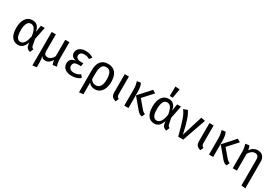

<svg xmlns="http://www.w3.org/2000/svg" viewBox="85 -2136 5311 3678"><g transform="rotate(30 2740.5 -297.0)"><path d="M421 -376 447 -527H531L476 -250L502 -116Q506 -95 516 -83Q526 -71 548 -63L516 13Q481 7 454.5 -17Q428 -41 422 -82L413 -138Q364 12 249 12Q157 12 107 -56.5Q57 -125 57 -259Q57 -385 109 -462Q161 -539 258 -539Q326 -539 366 -501.5Q406 -464 421 -376ZM155 -259Q155 -158 181 -109.5Q207 -61 259 -61Q302 -61 338 -105Q374 -149 396 -267Q377 -380 345.5 -423Q314 -466 263 -466Q211 -466 183 -413Q155 -360 155 -259Z M1103 0 1017 12Q1006 -14 1001.5 -33.5Q997 -53 993 -85V-86Q969 -44 933.5 -16Q898 12 855 12Q820 12 797.5 0.5Q775 -11 759 -38Q768 -10 772 20Q776 50 776 96V202L685 213V-527H777V-156Q777 -67 856 -67Q936 -67 985 -163V-527H1077V-180Q1077 -80 1103 0Z M1606 -490 1562 -435Q1534 -452 1506.5 -459.5Q1479 -467 1444 -467Q1396 -467 1370.5 -446.5Q1345 -426 1345 -388Q1345 -353 1373 -332Q1401 -311 1449 -311H1510L1499 -239H1443Q1381 -239 1354.5 -218.5Q1328 -198 1328 -151Q1328 -111 1357.5 -86.5Q1387 -62 1441 -62Q1481 -62 1515 -73.5Q1549 -85 1582 -108L1625 -50Q1588 -20 1539 -4Q1490 12 1436 12Q1342 12 1285.5 -30Q1229 -72 1229 -147Q1229 -264 1361 -281Q1250 -303 1250 -395Q1250 -461 1300.5 -500Q1351 -539 1435 -539Q1489 -539 1530 -526.5Q1571 -514 1606 -490Z M2153 -264Q2153 -188 2129 -125Q2105 -62 2058.5 -25Q2012 12 1946 12Q1855 12 1808 -54V202L1716 213V-271Q1716 -404 1770.5 -471.5Q1825 -539 1931 -539Q2040 -539 2096.5 -468Q2153 -397 2153 -264ZM2054 -264Q2054 -368 2023.5 -417.5Q1993 -467 1933 -467Q1865 -467 1836.5 -415Q1808 -363 1808 -256V-133Q1827 -98 1857 -80.5Q1887 -63 1924 -63Q1987 -63 2020.5 -114.5Q2054 -166 2054 -264Z M2393 -141Q2393 -103 2403 -86Q2413 -69 2439 -57L2410 12Q2350 -4 2325.5 -35.5Q2301 -67 2301 -130V-527H2393Z M2687 -339V0H2595V-357Q2595 -410 2588 -449Q2581 -488 2569 -527L2653 -539Q2669 -506 2678 -460.5Q2687 -415 2687 -339ZM2796 -285 2942 -113Q2961 -90 2979 -77.5Q2997 -65 3019 -56L2990 12Q2954 8 2930 -9Q2906 -26 2873 -65L2691 -282L2922 -539L2990 -499Z M3435 -376 3461 -527H3545L3490 -250L3516 -116Q3520 -95 3530 -83Q3540 -71 3562 -63L3530 13Q3495 7 3468.5 -17Q3442 -41 3436 -82L3427 -138Q3378 12 3263 12Q3171 12 3121 -56.5Q3071 -125 3071 -259Q3071 -385 3123 -462Q3175 -539 3272 -539Q3340 -539 3380 -501.5Q3420 -464 3435 -376ZM3169 -259Q3169 -158 3195 -109.5Q3221 -61 3273 -61Q3316 -61 3352 -105Q3388 -149 3410 -267Q3391 -380 3359.5 -423Q3328 -466 3277 -466Q3225 -466 3197 -413Q3169 -360 3169 -259ZM3358 -799 3323 -596H3257L3260 -807Z M3845 -78 3989 -538 4079 -519 3898 0H3787Q3730 -224 3690 -337.5Q3650 -451 3602 -505L3690 -538Q3771 -433 3845 -78Z M4267 -141Q4267 -103 4277 -86Q4287 -69 4313 -57L4284 12Q4224 -4 4199.5 -35.5Q4175 -67 4175 -130V-527H4267Z M4561 -339V0H4469V-357Q4469 -410 4462 -449Q4455 -488 4443 -527L4527 -539Q4543 -506 4552 -460.5Q4561 -415 4561 -339ZM4670 -285 4816 -113Q4835 -90 4853 -77.5Q4871 -65 4893 -56L4864 12Q4828 8 4804 -9Q4780 -26 4747 -65L4565 -282L4796 -539L4864 -499Z M5395 -374V213L5303 202V-365Q5303 -421 5282 -444Q5261 -467 5220 -467Q5178 -467 5146 -443Q5114 -419 5086 -374V0H4994V-357Q4994 -410 4987 -449Q4980 -488 4968 -527L5052 -539Q5070 -501 5079 -446Q5107 -490 5148.5 -514.5Q5190 -539 5242 -539Q5314 -539 5354.5 -495.5Q5395 -452 5395 -374Z"/></g></svg>

Font: FiraGO
Style: Regular
Weight: 400
Designer: bBox Type
Foundry: bBox Type GmbH
Version: Version 1.001;April 20, 2020;FontCreator 12.0.0.2555 64-bit